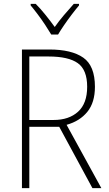

<svg xmlns="http://www.w3.org/2000/svg" viewBox="-20 -969 564 989"><path d="M234 -714Q349 -714 409 -672Q469 -630 469 -522Q469 -441 430 -393Q391 -345 323 -326L502 0H456L285 -316H131V0H93V-714ZM230 -678H131V-351H256Q335 -351 382 -393.5Q429 -436 429 -522Q429 -609 381 -643.5Q333 -678 230 -678ZM244 -791Q231 -813 212.5 -841Q194 -869 174 -895.5Q154 -922 138 -941V-949H164Q189 -924 215 -891.5Q241 -859 262 -830Q283 -860 308.5 -890Q334 -920 360 -949H387V-941Q370 -921 349.5 -894Q329 -867 310.5 -840Q292 -813 279 -791Z"/></svg>

Font: Noto Sans Armenian SemiCondensed ExtraLight
Style: Regular
Weight: 200
Width: 4
Designer: Monotype Design Team
Foundry: Monotype Imaging Inc.
Version: Version 2.008; ttfautohint (v1.8.4.7-5d5b)